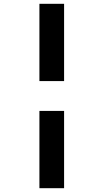

<svg xmlns="http://www.w3.org/2000/svg" viewBox="-20 -780 549 1018"><path d="M189 -759.8H319.8V-350.1H189ZM189 -191.9H319.8V217.8H189Z"/></svg>

Font: Sahel Black FD
Style: Black-FD
Weight: 900
Foundry: Saber Rastikerdar (saber.rastikerdar@gmail.com)
Version: Version 3.3.1